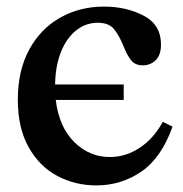

<svg xmlns="http://www.w3.org/2000/svg" viewBox="-20 -552 555 582"><path d="M295 -532Q363 -532 415.5 -504.5Q468 -477 468 -417Q468 -385 452 -369.5Q436 -354 413 -354Q390 -354 378 -368.5Q366 -383 354 -413Q340 -447 324.5 -465Q309 -483 276 -483Q240 -483 211 -460Q182 -437 165 -395Q148 -353 147 -296H355V-249H149Q159 -167 205 -121.5Q251 -76 313 -76Q361 -76 403.5 -104Q446 -132 473 -182H475L503 -168Q469 -73 408 -31.5Q347 10 272 10Q208 10 154 -18.5Q100 -47 67 -105.5Q34 -164 34 -250Q34 -338 68.5 -401.5Q103 -465 162.5 -498.5Q222 -532 295 -532Z"/></svg>

Font: Minipax
Style: Bold
Weight: 500
Designer: Raphaël Ronot, Igor Stepanchenko (Cyrillic)
Foundry: steppetype
Version: Version 1.002